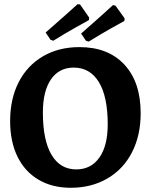

<svg xmlns="http://www.w3.org/2000/svg" viewBox="-20 -877 714 909"><path d="M28 -304Q28 -409 68.5 -488Q109 -567 183.5 -610.5Q258 -654 356 -654Q492 -654 569 -571Q646 -488 646 -341Q646 -236 605 -156Q564 -76 488.5 -32Q413 12 315 12Q227 12 162 -26.5Q97 -65 62.5 -136Q28 -207 28 -304ZM490 -288Q490 -420 448 -488.5Q406 -557 329 -557Q260 -557 221.5 -501.5Q183 -446 183 -344Q183 -213 224 -144Q265 -75 341 -75Q411 -75 450.5 -131Q490 -187 490 -288ZM232 -684 219 -689 196 -723Q251 -771 292.5 -808Q334 -845 347 -857L359 -856L402 -794L401 -782Q386 -774 335.5 -745.5Q285 -717 232 -684ZM400 -680 387 -684 364 -718Q419 -766 460.5 -803.5Q502 -841 515 -853L527 -850L570 -790L569 -778Q554 -770 503.5 -741.5Q453 -713 400 -680Z"/></svg>

Font: Sahitya
Style: Bold
Weight: 700
Designer: Juan Pablo del Peral
Foundry: Juan Pablo del Peral (http://www.huertatipografica.com)
Version: Version 1.001;PS 001.000;hotconv 1.0.70;makeotf.lib2.5.58329